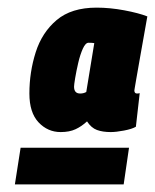

<svg xmlns="http://www.w3.org/2000/svg" viewBox="-20 -710 406 503"><path d="M366 -667Q354 -599 347 -560Q340 -521 337 -503Q334 -485 333 -479.5Q332 -474 332 -473Q332 -465 339 -465Q343 -465 346 -466L336 -378Q326 -372 305 -368Q284 -364 270 -364Q249 -364 234 -369.5Q219 -375 208 -392Q194 -379 178 -371.5Q162 -364 139 -364Q105 -364 81 -389.5Q57 -415 57 -465Q57 -521 73.5 -573Q90 -625 128.5 -657.5Q167 -690 233 -690Q268 -690 305.5 -683Q343 -676 366 -667ZM174 -483Q174 -465 190 -465Q199 -465 206 -469L227 -597Q222 -598 212 -598Q204 -598 197 -582.5Q190 -567 185 -545.5Q180 -524 177 -506Q174 -488 174 -483ZM19 -227 34 -323H318L304 -227Z"/></svg>

Font: Georama SemiCondensed Black
Style: Italic
Weight: 900
Width: 4
Italic angle: -9°
Designer: Jean-Baptiste Levee
Foundry: Production Type
Version: Version 1.000